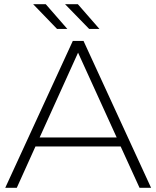

<svg xmlns="http://www.w3.org/2000/svg" viewBox="-20 -895 745 915"><path d="M555 -197H149L60 0H5L327 -700H378L700 0H645ZM536 -240 352 -644 169 -240ZM138 -875H198L301 -757H252ZM290 -875H351L454 -757H405Z"/></svg>

Font: Hilab Light
Style: Regular
Weight: 300
Designer: Cristianderson Lima
Foundry: Cristianderson
Version: Version 1.0